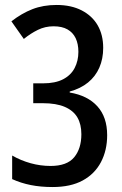

<svg xmlns="http://www.w3.org/2000/svg" viewBox="-20 -744 493 774"><path d="M192 10Q144 10 104 2Q64 -6 29 -22V-117Q64 -97 103.5 -86Q143 -75 184 -75Q250 -75 279 -110Q308 -145 308 -203Q308 -243 292 -270.5Q276 -298 241.5 -313Q207 -328 152 -328H114V-408H153Q203 -408 234.5 -424.5Q266 -441 281 -470Q296 -499 296 -535Q296 -567 285 -590Q274 -613 252 -625.5Q230 -638 196 -638Q162 -638 132.5 -623.5Q103 -609 76 -587L26 -658Q67 -690 110.5 -707Q154 -724 208 -724Q267 -724 309.5 -702Q352 -680 374 -641.5Q396 -603 396 -551Q396 -507 380.5 -471.5Q365 -436 335 -411.5Q305 -387 261 -375V-371Q333 -359 372.5 -315.5Q412 -272 412 -199Q412 -138 387 -90.5Q362 -43 313.5 -16.5Q265 10 192 10Z"/></svg>

Font: Noto Sans Bengali Condensed Medium
Style: Regular
Weight: 500
Width: 3
Designer: Jelle Bosma - Monotype Design Team
Foundry: Monotype Imaging Inc.
Version: Version 2.003